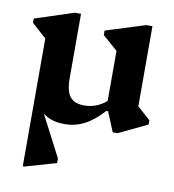

<svg xmlns="http://www.w3.org/2000/svg" viewBox="-82 -572 800 882"><g transform="rotate(10 317.5 -130.5)"><path d="M83 -173H112V-64L236 175V196L91 238H83ZM237 14Q162 14 122.5 -30.5Q83 -75 83 -161V-402L126 -319L15 -419V-439L196 -498H225V-196Q225 -138 245.5 -112Q266 -86 312 -86Q346 -86 375.5 -99.5Q405 -113 431 -140V-80H418Q375 -32 331.5 -9Q288 14 237 14ZM463 13 425 -79H415V-403L458 -321L345 -420V-441L529 -499H558V-95L515 -164L619 -71V-51L485 13Z"/></g></svg>

Font: Platypi Light SemiBold
Style: Regular
Weight: 600
Version: Version 1.200